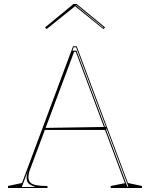

<svg xmlns="http://www.w3.org/2000/svg" viewBox="-20 -939 749 959"><path d="M20 0V-10L90 -25L345 -708H363L619 -25L689 -10V0H533V-10L604 -24L359 -680H350L134 -103Q128 -89 125 -76Q122 -63 122 -54Q122 -38 131 -28Q140 -18 161 -14Q182 -10 217 -10V0ZM195 -290V-300L511 -305V-290ZM616 -7H621L360 -703H348L342 -686H362ZM89 -5H157Q135 -12 124 -21.5Q113 -31 113 -50Q113 -61 116 -73.5Q119 -86 126 -103ZM213 -794 205 -802 347 -919H363L505 -802L496 -794L355 -908ZM497 -802 362 -913H358L359 -912L495 -800Z"/></svg>

Font: Kalnia Glaze Thin
Style: Regular
Weight: 100
Version: Version 1.110